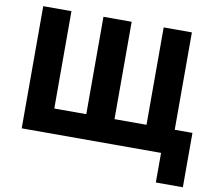

<svg xmlns="http://www.w3.org/2000/svg" viewBox="-92 -818 1241 1099"><g transform="rotate(10 529.0 -269.0)"><path d="M882 172H1039V-144H936V-710H772V-144H586V-710H422V-144H236V-710H72V0H882Z"/></g></svg>

Font: Raleway
Style: ExtraBold
Weight: 800
Designer: Matt McInerney, Pablo Impallari, Rodrigo Fuenzalida
Foundry: Matt McInerney, Pablo Impallari, Rodrigo Fuenzalida
Version: Version 3.000